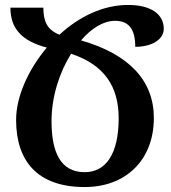

<svg xmlns="http://www.w3.org/2000/svg" viewBox="-20 -745 691 775"><path d="M601 -269C601 -419 502 -526 307 -582C349 -631 398 -661 444 -661C497 -661 526 -631 526 -556C592 -556 641 -585 641 -629C641 -688 589 -725 497 -725C395 -725 298 -677 220 -605C169 -625 155 -661 155 -714H22C22 -629 69 -579 169 -553C94 -464 45 -355 45 -261C45 -94 132 10 322 10C486 10 601 -97 601 -269ZM188 -256C188 -355 220 -453 267 -528C400 -484 459 -397 459 -268C459 -123 407 -50 322 -50C224 -50 188 -131 188 -256Z"/></svg>

Font: Noto Serif Armenian Condensed
Style: Bold
Weight: 700
Width: 3
Designer: Monotype Design Team
Foundry: Monotype Imaging Inc.
Version: Version 2.008